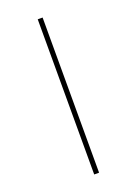

<svg xmlns="http://www.w3.org/2000/svg" viewBox="-136 -757 580 814"><g transform="rotate(-20 154.0 -350.0)"><path d="M143 -700H154H165V0H143Z"/></g></svg>

Font: Easer Grotesk Variable
Style: Regular
Weight: 400
Designer: Boardeaser, Bonnie Shaver-Troup, Thomas Jockin
Foundry: Lexend
Version: Version 1.001;Glyphs 3.1.2 (3151)